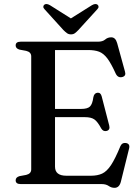

<svg xmlns="http://www.w3.org/2000/svg" viewBox="-20 -905 688 944"><path d="M57 -681.5Q57 -700 81.5 -700H461Q485 -700 497.2 -710.8Q509.5 -721.5 527 -721.5Q548 -721.5 556 -693L594.5 -553Q601 -532 582 -526.5Q560.5 -520.5 549.5 -542Q526.5 -593 507.8 -617.8Q489 -642.5 467.2 -650.8Q445.5 -659 412.5 -659H250.5V-369.5H379.5Q410 -369.5 422.2 -381.2Q434.5 -393 439 -427Q443 -447 458.5 -449Q475 -451 480 -431L517 -288Q522.5 -267 505.5 -261.5Q488 -256.5 478 -273Q459.5 -307.5 443.5 -318.2Q427.5 -329 397.5 -329H250.5V-85.5Q250.5 -41 306.5 -41H427Q459.5 -41 482.2 -51.5Q505 -62 525.8 -93.2Q546.5 -124.5 572 -186.5Q580 -204.5 598.5 -202Q621 -198.5 614.5 -174L574 -10.5Q566 18.5 543 18.5Q527.5 18.5 514.2 9.2Q501 0 479 0H81.5Q57 0 57 -18.5Q57 -33.5 76 -39L108.5 -45Q133.5 -51 133.5 -72V-628Q133.5 -649 108.5 -655L76 -661Q57 -666.5 57 -681.5ZM365.5 -757.5Q356 -747.5 348.2 -741.8Q340.5 -736 329 -736Q317.5 -736 309.5 -741.8Q301.5 -747.5 291.5 -757.5L199.5 -859Q192.5 -866 193 -872.2Q193.5 -878.5 198 -882Q208 -889.5 225.5 -879.5L328.5 -814.5L432 -879.5Q449.5 -889.5 459.5 -882Q464 -878.5 464.5 -872.2Q465 -866 458 -859Z"/></svg>

Font: Fraunces 9pt
Style: Regular
Weight: 400
Version: Version 1.000;[b76b70a41]